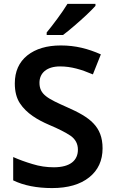

<svg xmlns="http://www.w3.org/2000/svg" viewBox="-20 -958 590 988"><path d="M471.2 -938H327.1C301.3 -895 249.5 -826.2 220.2 -791V-777.8H304.2C320.3 -790 339.4 -805.2 361.3 -824.2C383.3 -842.8 404.3 -861.8 424.8 -880.9C444.8 -899.9 460.4 -915.5 471.2 -927.7ZM507.8 -194.8C507.8 -308.6 440.4 -355.5 326.2 -405.8C225.6 -450.7 183.1 -470.7 183.1 -532.2C183.1 -581.1 219.2 -616.2 289.1 -616.2C346.2 -616.2 397.9 -600.6 458 -575.2L499 -678.2C432.6 -707.5 369.1 -724.1 293 -724.1C221.2 -724.1 163.6 -707 120.6 -672.9C77.6 -638.2 56.2 -590.3 56.2 -528.8C56.2 -487.3 64.9 -453.6 82 -427.2C116.7 -374 173.3 -341.3 231.9 -315.9C280.8 -295.4 317.9 -276.4 343.3 -259.3C368.2 -241.7 380.9 -217.8 380.9 -188C380.9 -133.3 342.3 -97.2 256.8 -97.2C219.7 -97.2 183.1 -102.5 147 -113.8C110.8 -124.5 77.6 -136.7 47.9 -149.9V-29.8C102.5 -3.4 169.4 9.8 248 9.8C329.6 9.8 393.1 -8.8 439 -45.4C484.9 -82 507.8 -131.8 507.8 -194.8Z"/></svg>

Font: Noto Reveo Sans
Style: Regular
Weight: 600
Designer: Monotype Design Team
Foundry: Monotype Imaging Inc.
Version: Version 2.007